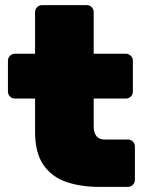

<svg xmlns="http://www.w3.org/2000/svg" viewBox="-20 -730 572 750"><path d="M367 0Q295 0 238.5 -19.5Q182 -39 149.5 -86Q117 -133 117 -215V-345H38Q27 -345 19 -353Q11 -361 11 -372V-493Q11 -504 19 -512Q27 -520 38 -520H117V-683Q117 -694 125 -702Q133 -710 144 -710H319Q330 -710 338 -702Q346 -694 346 -683V-520H472Q483 -520 491 -512Q499 -504 499 -493V-372Q499 -361 491 -353Q483 -345 472 -345H346V-235Q346 -212 356.5 -198.5Q367 -185 389 -185H480Q491 -185 499 -177Q507 -169 507 -158V-27Q507 -16 499 -8Q491 0 480 0Z"/></svg>

Font: Rubik Light Black
Style: Regular
Weight: 900
Version: Version 2.104